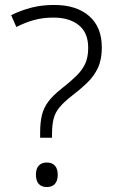

<svg xmlns="http://www.w3.org/2000/svg" viewBox="-20 -744 464 775"><path d="M142 -207Q142 -251 149.5 -280.5Q157 -310 175.5 -334.5Q194 -359 227 -385Q264 -414 288 -437.5Q312 -461 324 -487Q336 -513 336 -551Q336 -612 298 -642.5Q260 -673 196 -673Q153 -673 117 -663Q81 -653 46 -635L25 -683Q67 -703 108 -713.5Q149 -724 199 -724Q288 -724 339.5 -679.5Q391 -635 391 -552Q391 -504 375.5 -470.5Q360 -437 332 -410Q304 -383 266 -354Q237 -331 220 -310.5Q203 -290 196.5 -265Q190 -240 190 -202V-188H142ZM125 -39Q125 -63 136.5 -75.5Q148 -88 169 -88Q190 -88 201.5 -75.5Q213 -63 213 -39Q213 -14 201.5 -1.5Q190 11 169 11Q148 11 136.5 -1.5Q125 -14 125 -39Z"/></svg>

Font: Noto Sans Georgian Light
Style: Regular
Weight: 300
Version: Version 2.002